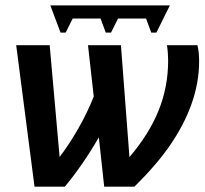

<svg xmlns="http://www.w3.org/2000/svg" viewBox="-20 -697 764 717"><path d="M349.1 -184.1Q318.8 -131.8 287.1 -85.9Q255.4 -40 222.2 0H108.9L40.5 -528.3H165.5L202.6 -110.8Q238.8 -158.2 272.5 -217.3Q306.2 -276.4 330.1 -336.4L308.6 -528.3H431.6L463.4 -110.4Q536.6 -195.8 572.3 -284.4Q607.9 -373 607.9 -470.2Q607.9 -482.9 606.9 -497.3Q606 -511.7 603.5 -528.3H717.3Q723.6 -502 723.6 -468.8Q723.6 -387.2 694.3 -306.2Q667 -230.5 616.2 -156.2Q565.4 -82 481.9 0H369.1ZM251.5 -627.9 225.1 -575.2H206.1L168 -676.8H614.3L564 -575.2H544.9L525.4 -627.9H420.9L394.5 -575.2H375L355.5 -627.9Z"/></svg>

Font: Arimo SemiBold
Style: Italic
Weight: 600
Italic angle: -12°
Version: Version 1.33